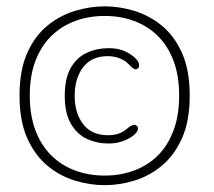

<svg xmlns="http://www.w3.org/2000/svg" viewBox="-20 -626 659 590"><path d="M302 -57Q256.5 -57 210.2 -71Q164 -85 125.5 -117Q87 -149 63.5 -201.8Q40 -254.5 40 -332.5Q40 -410 63.5 -462.8Q87 -515.5 125.5 -547Q164 -578.5 210.2 -592.5Q256.5 -606.5 302 -606.5Q347 -606.5 393 -592.5Q439 -578.5 477.5 -547Q516 -515.5 539.5 -462.8Q563 -410 563 -332.5Q563 -254.5 539.5 -201.8Q516 -149 477.5 -117Q439 -85 393 -71Q347 -57 302 -57ZM313.5 -185Q278 -185 247.2 -199.2Q216.5 -213.5 197.8 -245.8Q179 -278 179 -331.5Q179 -386 197.8 -418Q216.5 -450 247.2 -464Q278 -478 313.5 -478Q344.5 -478 365.2 -468Q386 -458 398 -445Q407.5 -435.5 407.5 -425Q407.5 -419 404 -416Q400.5 -413 396.5 -413Q390 -413 375 -429Q364 -441 346.5 -447.2Q329 -453.5 311.5 -453.5Q262 -453.5 235.8 -419.8Q209.5 -386 209.5 -331.5Q209.5 -278 235.8 -244.2Q262 -210.5 311.5 -210.5Q347 -210.5 368.5 -229Q375.5 -235 381.5 -238.8Q387.5 -242.5 392.5 -242.5Q397 -242.5 400.5 -239.2Q404 -236 404 -231Q404 -221.5 390.5 -210Q376.5 -199 356.5 -192Q336.5 -185 313.5 -185ZM302 -86.5Q350.5 -86.5 392.2 -102Q434 -117.5 465 -148.2Q496 -179 513.2 -225.2Q530.5 -271.5 530.5 -332.5Q530.5 -393.5 513.2 -439.2Q496 -485 465 -515.5Q434 -546 392.2 -561.5Q350.5 -577 302 -577Q253 -577 211 -561.5Q169 -546 137.8 -515.5Q106.5 -485 89 -439.2Q71.5 -393.5 71.5 -332.5Q71.5 -271.5 89 -225.2Q106.5 -179 137.8 -148.2Q169 -117.5 211 -102Q253 -86.5 302 -86.5Z"/></svg>

Font: Sono ExtraLight
Style: Regular
Weight: 200
Designer: Tyler Finck
Foundry: Tyler Finck
Version: Version 2.112